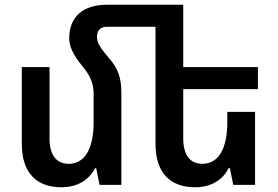

<svg xmlns="http://www.w3.org/2000/svg" viewBox="-20 -780 1172 810"><path d="M492 -387C492 -451 479 -491 438 -537C405 -576 389 -598 389 -626C389 -649 403 -667 429 -667H636V-173C636 -51 698 10 803 10C872 10 920 -22 944 -70H950L964 0H1056V-308H939V-266C939 -149 900 -89 834 -89C783 -89 753 -124 753 -197V-404H1068V-497H753V-760H431C328 -760 272 -707 272 -619C272 -585 288 -549 326 -503C363 -459 375 -425 375 -384V-266C375 -149 336 -89 270 -89C219 -89 189 -124 189 -197V-497H72V-173C72 -51 134 10 239 10C308 10 356 -22 381 -70H386L400 0H492Z"/></svg>

Font: Noto Sans Armenian SemiCondensed SemiBold
Style: Regular
Weight: 600
Width: 4
Designer: Monotype Design Team
Foundry: Monotype Imaging Inc.
Version: Version 2.008